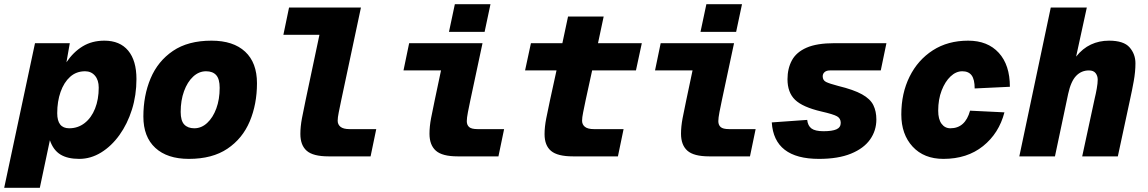

<svg xmlns="http://www.w3.org/2000/svg" viewBox="-55 -746 5475 916"><path d="M-35 150 112 -540H278L262 -449Q295 -498 339.5 -525Q384 -552 443 -552Q517 -552 556.5 -504.5Q596 -457 596 -369Q596 -292 574.5 -223.5Q553 -155 515 -102Q477 -49 427.5 -18.5Q378 12 323 12Q267 12 233 -9Q199 -30 183 -77L135 150ZM275 -134Q317 -134 349 -159Q381 -184 398.5 -228Q416 -272 416 -328Q416 -364 398 -385Q380 -406 351 -406Q309 -406 279.5 -379.5Q250 -353 234 -307.5Q218 -262 218 -206Q218 -134 275 -134Z M846 12Q743 12 686 -40.5Q629 -93 629 -190Q629 -290 663.5 -372Q698 -454 770 -503Q842 -552 954 -552Q1058 -552 1114.5 -499.5Q1171 -447 1171 -349Q1171 -249 1136.5 -167Q1102 -85 1030 -36.5Q958 12 846 12ZM872 -134Q906 -134 933.5 -159.5Q961 -185 977 -228.5Q993 -272 993 -327Q993 -369 976.5 -387.5Q960 -406 928 -406Q894 -406 866.5 -380.5Q839 -355 823 -311Q807 -267 807 -212Q807 -170 824 -152Q841 -134 872 -134Z M1512 0Q1439 0 1408.5 -26.5Q1378 -53 1378 -107Q1378 -141 1385.5 -181.5Q1393 -222 1403 -268L1469 -580H1297L1324 -710H1667L1573 -268Q1566 -234 1561 -209.5Q1556 -185 1556 -170Q1556 -152 1569.5 -141Q1583 -130 1613 -130H1740L1713 0Z M2128 0Q2055 0 2024.5 -27Q1994 -54 1994 -108Q1994 -142 2001.5 -182Q2009 -222 2019 -268L2049 -410H1870L1897 -540H2247L2189 -268Q2183 -240 2177.5 -211.5Q2172 -183 2172 -168Q2172 -150 2183 -140Q2194 -130 2224 -130H2350L2323 0ZM2087 -594 2115 -726H2285L2257 -594Z M2678 0Q2605 0 2574 -26Q2543 -52 2543 -106Q2543 -140 2551 -181Q2559 -222 2569 -268L2600 -410H2450L2478 -540H2628L2655 -667H2825L2798 -540H3007L2979 -410H2770L2739 -268Q2732 -234 2727 -209.5Q2722 -185 2722 -170Q2722 -152 2735.5 -141Q2749 -130 2779 -130H2920L2893 0Z M3328 0Q3255 0 3224.5 -27Q3194 -54 3194 -108Q3194 -142 3201.5 -182Q3209 -222 3219 -268L3249 -410H3070L3097 -540H3447L3389 -268Q3383 -240 3377.5 -211.5Q3372 -183 3372 -168Q3372 -150 3383 -140Q3394 -130 3424 -130H3550L3523 0ZM3287 -594 3315 -726H3485L3457 -594Z M3852 12Q3638 12 3627 -162L3796 -174Q3799 -146 3816.5 -133Q3834 -120 3874 -120Q3915 -120 3935.5 -129Q3956 -138 3956 -160Q3956 -181 3938.5 -191Q3921 -201 3864 -214Q3774 -235 3738 -270Q3702 -305 3702 -368Q3702 -419 3723 -458Q3744 -497 3793 -518.5Q3842 -540 3926 -540H4174L4147 -410H3905Q3888 -410 3879 -402Q3870 -394 3870 -382Q3870 -363 3886 -355Q3902 -347 3944 -336Q4018 -318 4057.5 -296Q4097 -274 4111.5 -244.5Q4126 -215 4126 -176Q4126 -123 4096 -80.5Q4066 -38 4005 -13Q3944 12 3852 12Z M4446 12Q4353 12 4299 -46.5Q4245 -105 4245 -200Q4245 -301 4284.5 -380.5Q4324 -460 4395.5 -506Q4467 -552 4564 -552Q4657 -552 4710 -494Q4763 -436 4763 -332L4595 -324Q4595 -367 4580.5 -386.5Q4566 -406 4536 -406Q4506 -406 4480 -381.5Q4454 -357 4437.5 -314.5Q4421 -272 4421 -218Q4421 -177 4437 -155.5Q4453 -134 4479 -134Q4550 -134 4573 -218L4737 -210Q4711 -110 4635 -49Q4559 12 4446 12Z M4808 0 4958 -710H5130L5079 -476Q5110 -515 5149.5 -533.5Q5189 -552 5236 -552Q5306 -552 5334 -520Q5362 -488 5362 -444Q5362 -404 5354 -359.5Q5346 -315 5336 -270L5278 0H5108L5168 -278Q5173 -298 5177.5 -323.5Q5182 -349 5182 -366Q5182 -384 5172 -397Q5162 -410 5140 -410Q5104 -410 5079 -384Q5054 -358 5041 -298L4978 0Z"/></svg>

Font: Geist Mono Black
Style: Italic
Weight: 900
Italic angle: -12°
Monospace: yes
Designer: Basement.studio, Andrés Briganti, Mateo Zaragoza
Foundry: Basement.studio, Vercel, Andrés Briganti, Guido Ferreyra, Mateo Zaragoza
Version: Version 1.500; ttfautohint (v1.8.4.7-5d5b)